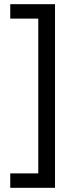

<svg xmlns="http://www.w3.org/2000/svg" viewBox="-20 -738 357 918"><path d="M29 91V160H243V-718H29V-649H163V91Z"/></svg>

Font: Noto Sans Khmer Condensed
Style: Regular
Weight: 400
Width: 3
Designer: Danh Hong and the Monotype Design Team
Foundry: Monotype Imaging Inc.
Version: Version 2.004